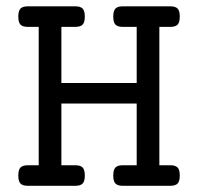

<svg xmlns="http://www.w3.org/2000/svg" viewBox="-20 -600 640 620"><path d="M105 -513.2H69.8Q53.2 -513.2 46.1 -520.5Q39.1 -527.8 39.1 -546.4Q39.1 -564.9 46.1 -572.3Q53.2 -579.6 69.8 -579.6H223.1Q239.7 -579.6 246.8 -572.3Q253.9 -564.9 253.9 -546.4Q253.9 -527.8 246.8 -520.5Q239.7 -513.2 223.1 -513.2H178.2V-332H421.4V-513.2H376.5Q359.9 -513.2 352.8 -520.5Q345.7 -527.8 345.7 -546.4Q345.7 -564.9 352.8 -572.3Q359.9 -579.6 376.5 -579.6H529.8Q546.4 -579.6 553.5 -572.3Q560.5 -564.9 560.5 -546.4Q560.5 -527.8 553.5 -520.5Q546.4 -513.2 529.8 -513.2H494.6V-66.4H529.8Q546.4 -66.4 553.5 -59.1Q560.5 -51.8 560.5 -33.2Q560.5 -14.6 553.5 -7.3Q546.4 0 529.8 0H376.5Q359.9 0 352.8 -7.3Q345.7 -14.6 345.7 -33.2Q345.7 -51.8 352.8 -59.1Q359.9 -66.4 376.5 -66.4H421.4V-265.6H178.2V-66.4H223.1Q239.7 -66.4 246.8 -59.1Q253.9 -51.8 253.9 -33.2Q253.9 -14.6 246.8 -7.3Q239.7 0 223.1 0H69.8Q53.2 0 46.1 -7.3Q39.1 -14.6 39.1 -33.2Q39.1 -51.8 46.1 -59.1Q53.2 -66.4 69.8 -66.4H105Z"/></svg>

Font: Courier Prime
Style: Regular
Weight: 400
Designer: Alan Dague-Greene
Foundry: Quote-Unquote Apps
Version: Version 1.203